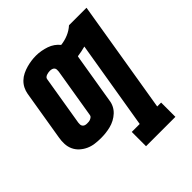

<svg xmlns="http://www.w3.org/2000/svg" viewBox="-204 -671 1008 1008"><g transform="rotate(-45 300.0 -167.5)"><path d="M299 205V99H358L440 -394Q425 -390 410 -387Q395 -384 380 -382Q380 -381 380 -380.5Q380 -380 379 -379L333 -101Q331 -83 322.5 -66Q314 -49 300 -36Q286 -23 269 -14Q252 -5 234 -0.5Q216 4 198 6Q180 8 162 8Q139 8 117 5Q95 2 75.5 -7Q56 -16 40 -30.5Q24 -45 15 -64.5Q6 -84 5 -106.5Q4 -129 8 -151L54 -429Q57 -447 65.5 -464Q74 -481 88 -494.5Q102 -508 119.5 -516.5Q137 -525 155 -530Q173 -535 190.5 -537.5Q208 -540 227 -540Q246 -540 265 -536.5Q284 -533 301.5 -527Q319 -521 334 -510.5Q349 -500 360 -486Q388 -489 414.5 -500Q441 -511 462 -530H592L488 99H517V205ZM164 -98Q171 -98 177 -98.5Q183 -99 189 -101.5Q195 -104 200 -108Q205 -112 206 -118L252 -396Q253 -403 252.5 -410.5Q252 -418 247.5 -423Q243 -428 236 -430Q229 -432 222 -432Q216 -432 210 -431Q204 -430 198 -428Q192 -426 187 -422Q182 -418 181 -412L135 -134Q134 -127 134.5 -120Q135 -113 139.5 -107.5Q144 -102 150.5 -100Q157 -98 164 -98Z"/></g></svg>

Font: Iosevka Slab Heavy Extended
Style: Italic
Weight: 900
Width: 7
Italic angle: -9°
Monospace: yes
Designer: Belleve Invis
Foundry: Belleve Invis
Version: Version 11.1.0; ttfautohint (v1.8.3)